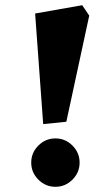

<svg xmlns="http://www.w3.org/2000/svg" viewBox="-20 -703 423 738"><path d="M146 -226 115 -651 296 -683 323 -643 235 -235ZM193 15Q155 15 127.5 -12.5Q100 -40 100 -78Q100 -116 127.5 -143.5Q155 -171 193 -171Q231 -171 258.5 -143.5Q286 -116 286 -78Q286 -40 258.5 -12.5Q231 15 193 15Z"/></svg>

Font: Joti One
Style: Regular
Weight: 400
Designer: Eduardo Rodriguez Tunni
Foundry: Eduardo Rodriguez Tunni
Version: Version 1.002; ttfautohint (v1.8.4.7-5d5b);gftools[0.9.24]